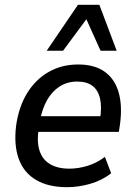

<svg xmlns="http://www.w3.org/2000/svg" viewBox="-20 -769 561 798"><path d="M259 9Q181 9 130 -21Q79 -51 58 -108.5Q37 -166 47 -247Q58 -325 92.5 -381.5Q127 -438 181.5 -469.5Q236 -501 305 -501Q373 -501 415 -471Q457 -441 473 -385.5Q489 -330 479 -254L474 -221H123L133 -286H414L395 -269Q404 -323 396 -358.5Q388 -394 364.5 -412Q341 -430 301 -430Q260 -430 228.5 -410Q197 -390 176 -353.5Q155 -317 146 -266L142 -240Q132 -184 143.5 -145.5Q155 -107 187 -87.5Q219 -68 268 -68Q306 -68 344.5 -80Q383 -92 416 -117L442 -49Q404 -19 355 -5Q306 9 259 9ZM174 -558 304 -749H393L465 -558H398L339 -689L242 -558Z"/></svg>

Font: Nunito Sans 10pt SemiCondensed SemiBold
Style: Italic
Weight: 600
Width: 4
Italic angle: -9°
Designer: Vernon Adams
Foundry: Vernon Adams
Version: Version 3.101;gftools[0.9.27]